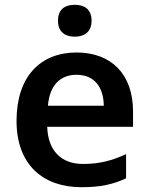

<svg xmlns="http://www.w3.org/2000/svg" viewBox="-20 -771 621 801"><path d="M292 -751C253 -751 222 -734 222 -685C222 -636 253 -618 292 -618C330 -618 362 -636 362 -685C362 -734 330 -751 292 -751ZM299 -552C149 -552 49 -452 49 -267C49 -82 161 10 320 10C400 10 452 -2 506 -27V-128C447 -101 396 -87 326 -87C234 -87 180 -144 177 -242H535V-306C535 -461 445 -552 299 -552ZM299 -459C376 -459 412 -405 413 -330H180C187 -415 231 -459 299 -459Z"/></svg>

Font: Noto Sans Tai Tham SemiBold
Style: Regular
Weight: 600
Designer: Monotype Design Team 2013. Revised by David WIlliams 2020
Foundry: Monotype Imaging Inc.
Version: Version 2.002